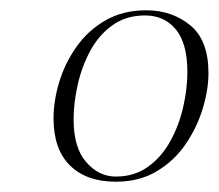

<svg xmlns="http://www.w3.org/2000/svg" viewBox="-20 -740 425 373"><path d="M205 -387Q148 -387 116 -418.5Q84 -450 84 -510Q84 -544 95 -580.5Q106 -617 128.5 -649Q151 -681 185 -700.5Q219 -720 264 -720Q314 -720 349.5 -691Q385 -662 385 -598Q385 -566 374 -529.5Q363 -493 341 -460.5Q319 -428 285 -407.5Q251 -387 205 -387ZM205 -397Q241 -397 267.5 -416Q294 -435 311 -466Q328 -497 336 -532.5Q344 -568 344 -600Q344 -656 321.5 -683Q299 -710 262 -710Q225 -710 198.5 -691Q172 -672 155.5 -641.5Q139 -611 131 -575.5Q123 -540 123 -508Q123 -453 147.5 -425Q172 -397 205 -397Z"/></svg>

Font: Noto Serif Display ExtraLight
Style: Italic
Weight: 200
Italic angle: -12°
Designer: Monotype Design Team
Foundry: Monotype Imaging Inc.
Version: Version 2.009